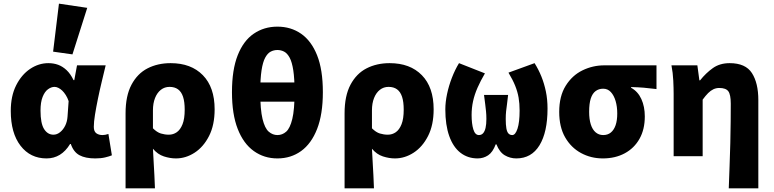

<svg xmlns="http://www.w3.org/2000/svg" viewBox="-20 -856 4240 1052"><path d="M235 12Q146 12 92.5 -57.5Q39 -127 39 -248Q39 -330 68.5 -388.5Q98 -447 145 -478.5Q192 -510 245 -510Q274 -510 298.5 -501Q323 -492 344.5 -472Q366 -452 383 -417H387L402 -498H559Q549 -456 537.5 -408.5Q526 -361 516.5 -314.5Q507 -268 500.5 -228Q494 -188 494 -161Q494 -136 507.5 -126Q521 -116 542 -116Q549 -116 557 -117.5Q565 -119 574 -122L593 -5Q579 1 556 6.5Q533 12 502 12Q448 12 415.5 -5.5Q383 -23 368 -67H364Q316 12 235 12ZM273 -118Q292 -118 309 -131.5Q326 -145 337 -167Q348 -189 350 -217L356 -302Q350 -320 340.5 -335Q331 -350 321 -359.5Q311 -369 300 -374.5Q289 -380 279 -380Q261 -380 243 -367Q225 -354 213.5 -325Q202 -296 202 -250Q202 -180 221.5 -149Q241 -118 273 -118ZM377 -558 271 -573 303 -836 458 -813Z M668 176V-235Q668 -331 700.5 -392Q733 -453 788.5 -481.5Q844 -510 915 -510Q1027 -510 1091.5 -444Q1156 -378 1156 -257Q1156 -171 1125.5 -111Q1095 -51 1046.5 -19.5Q998 12 944 12Q912 12 878 1Q844 -10 818 -41Q820 -4 822 33Q824 70 826 105.5Q828 141 829 176ZM905 -118Q929 -118 948.5 -131.5Q968 -145 980 -175Q992 -205 992 -255Q992 -298 983 -325.5Q974 -353 955.5 -366.5Q937 -380 909 -380Q882 -380 861.5 -364Q841 -348 829.5 -319Q818 -290 818 -251V-153Q840 -131 861.5 -124.5Q883 -118 905 -118Z M1500 12Q1427 12 1370.5 -28.5Q1314 -69 1282.5 -149.5Q1251 -230 1251 -351Q1251 -474 1282.5 -553.5Q1314 -633 1370.5 -671.5Q1427 -710 1500 -710Q1574 -710 1630 -671Q1686 -632 1717.5 -553Q1749 -474 1749 -351Q1749 -230 1717.5 -149.5Q1686 -69 1630 -28.5Q1574 12 1500 12ZM1500 -116Q1527 -116 1548 -134.5Q1569 -153 1581.5 -204Q1594 -255 1594 -351Q1594 -425 1587 -470.5Q1580 -516 1567 -540Q1554 -564 1537 -573Q1520 -582 1500 -582Q1480 -582 1463 -573Q1446 -564 1433 -540Q1420 -516 1413 -470.5Q1406 -425 1406 -351Q1406 -255 1418.5 -204Q1431 -153 1452.5 -134.5Q1474 -116 1500 -116ZM1337 -299V-404H1663V-299Z M1868 176V-235Q1868 -331 1900.5 -392Q1933 -453 1988.5 -481.5Q2044 -510 2115 -510Q2227 -510 2291.5 -444Q2356 -378 2356 -257Q2356 -171 2325.5 -111Q2295 -51 2246.5 -19.5Q2198 12 2144 12Q2112 12 2078 1Q2044 -10 2018 -41Q2020 -4 2022 33Q2024 70 2026 105.5Q2028 141 2029 176ZM2105 -118Q2129 -118 2148.5 -131.5Q2168 -145 2180 -175Q2192 -205 2192 -255Q2192 -298 2183 -325.5Q2174 -353 2155.5 -366.5Q2137 -380 2109 -380Q2082 -380 2061.5 -364Q2041 -348 2029.5 -319Q2018 -290 2018 -251V-153Q2040 -131 2061.5 -124.5Q2083 -118 2105 -118Z M2597 12Q2543 12 2503 -19Q2463 -50 2441.5 -110.5Q2420 -171 2420 -257Q2420 -296 2429.5 -341Q2439 -386 2456 -430Q2473 -474 2495 -510L2637 -454Q2613 -413 2596.5 -375.5Q2580 -338 2572 -301.5Q2564 -265 2564 -226Q2564 -178 2573.5 -147Q2583 -116 2604 -116Q2618 -116 2627 -126Q2636 -136 2640.5 -155.5Q2645 -175 2645 -204Q2645 -227 2643 -246Q2641 -265 2638.5 -285.5Q2636 -306 2632 -336H2764Q2761 -306 2758 -285.5Q2755 -265 2753 -246Q2751 -227 2751 -204Q2751 -172 2754.5 -152.5Q2758 -133 2766 -124.5Q2774 -116 2787 -116Q2804 -116 2815.5 -151Q2827 -186 2827 -250Q2827 -289 2821.5 -321Q2816 -353 2803 -385.5Q2790 -418 2766 -458L2909 -510Q2931 -475 2946.5 -436.5Q2962 -398 2971 -354.5Q2980 -311 2980 -261Q2980 -132 2936 -60Q2892 12 2809 12Q2775 12 2746 -5Q2717 -22 2700 -65H2696Q2680 -22 2654.5 -5Q2629 12 2597 12Z M3283 12Q3218 12 3163.5 -17.5Q3109 -47 3076.5 -103.5Q3044 -160 3044 -243Q3044 -329 3079.5 -386Q3115 -443 3171.5 -470.5Q3228 -498 3291 -498H3577V-368Q3537 -373 3507 -375.5Q3477 -378 3438 -379V-375Q3475 -355 3494 -313.5Q3513 -272 3513 -218Q3513 -147 3484 -95.5Q3455 -44 3403 -16Q3351 12 3283 12ZM3285 -116Q3310 -116 3327 -130Q3344 -144 3353 -170Q3362 -196 3362 -234Q3362 -272 3353 -302.5Q3344 -333 3327 -351.5Q3310 -370 3285 -370Q3261 -370 3243.5 -357Q3226 -344 3217 -316.5Q3208 -289 3208 -243Q3208 -203 3217 -174.5Q3226 -146 3243.5 -131Q3261 -116 3285 -116Z M3973 176Q3975 118 3977.5 54Q3980 -10 3981.5 -73Q3983 -136 3983.5 -191.5Q3984 -247 3984 -288Q3984 -338 3970.5 -356Q3957 -374 3921 -374Q3904 -374 3889 -367Q3874 -360 3860 -346Q3846 -332 3830 -310V0H3671V-342Q3671 -372 3669 -414.5Q3667 -457 3659 -498H3801L3812 -416H3816Q3848 -456 3886 -483Q3924 -510 3978 -510Q4065 -510 4100 -455.5Q4135 -401 4135 -308V176Z"/></svg>

Font: Source Code Pro ExtraBold
Style: Regular
Weight: 800
Monospace: yes
Designer: Paul D. Hunt, Teo Tuominen
Foundry: Adobe Systems Incorporated
Version: Version 1.018;hotconv 1.0.116;makeotfexe 2.5.65601